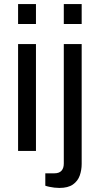

<svg xmlns="http://www.w3.org/2000/svg" viewBox="-20 -743 488 945"><path d="M69 -625V-723H157V-625ZM69 0V-526H157V0ZM294 -625V-723H382V-625ZM272 182Q260 182 247.5 180.5Q235 179 223 176.5Q211 174 203 171V110H248Q271 110 282.5 97.5Q294 85 294 62V-526H382V64Q382 94 372.5 121Q363 148 339 165Q315 182 272 182Z"/></svg>

Font: Archivo SemiBold
Style: Regular
Weight: 400
Version: Version 2.001